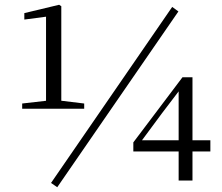

<svg xmlns="http://www.w3.org/2000/svg" viewBox="-20 -757 931 805"><path d="M73 -301V-323L178 -335H234L333 -323V-301ZM173 -301V-687L82 -675V-702L228 -737L237 -731V-301ZM729 0V-139V-154V-383H722L755 -408L659 -282L565 -155L570 -181V-169H862V-122H539V-160L745 -433H787V0ZM220 28 194 10 702 -728 728 -709Z"/></svg>

Font: Noto Serif JP ExtraLight
Style: Regular
Weight: 400
Version: Version 2.003-H1;hotconv 1.1.1;makeotfexe 2.6.0